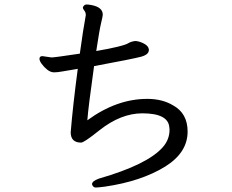

<svg xmlns="http://www.w3.org/2000/svg" viewBox="-20 -794 1040 862"><path d="M410.2 47.9Q397.5 47.9 393.1 33.2Q393.1 19 424.3 7.8Q643.1 -55.2 711.4 -133.8Q741.2 -168 741.2 -211.9L740.2 -222.2Q735.4 -285.2 619.1 -285.2Q522.5 -285.2 426.3 -209Q357.4 -153.8 344.2 -153.8Q297.4 -153.8 297.4 -200.2Q307.1 -318.8 329.1 -484.9Q286.1 -478 262.2 -473.6Q238.3 -469.2 223.1 -469.2Q207 -469.2 192.1 -481.2Q177.2 -493.2 167.2 -507.1Q157.2 -521 157.2 -529.8Q157.2 -542 170.4 -542L211.4 -536.1Q225.1 -536.1 338.4 -553.2Q353 -660.2 365.2 -726.1Q365.2 -738.8 358.6 -746.3Q352.1 -753.9 352.1 -761.2Q357.4 -773.9 369.1 -773.9Q377.4 -773.9 392.1 -771Q441.4 -761.2 441.4 -728Q441.4 -721.2 433.8 -690.2Q426.3 -659.2 412.1 -564.9Q533.2 -585.9 556.2 -600.1Q566.4 -606.9 586.4 -609.9Q603 -609.9 625.2 -598.9Q647.5 -587.9 648.4 -569.8Q648.4 -548.8 613.3 -539.3Q578.1 -529.8 402.3 -497.1Q376.5 -313 372.1 -253.9Q503.4 -350.1 641.1 -350.1Q709 -350.1 757.3 -320.8Q822.3 -285.2 822.3 -203.1Q822.3 -108.9 721.2 -45.9Q614.3 20 451.2 43.9Q419.4 47.9 410.2 47.9Z"/></svg>

Font: LXGW WenKai GB Screen
Style: Regular
Weight: 400
Designer: LXGW / Fontworks Inc.
Foundry: LXGW / Fontworks Inc.
Version: Version 1.321;February 19, 2024;FontCreator 14.0.0.2901 64-b